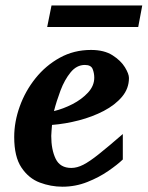

<svg xmlns="http://www.w3.org/2000/svg" viewBox="-20 -687 553 719"><path d="M462.9 -395Q462.9 -355.5 437 -324.7Q411.1 -293.9 368.7 -271.7Q326.2 -249.5 275.4 -236.3Q224.6 -223.1 174.8 -219.2Q174.3 -210 173.1 -198.2Q171.9 -186.5 171.9 -178.2Q171.9 -126.5 188.5 -92.3Q205.1 -58.1 247.1 -58.1Q268.6 -58.1 292 -70.1Q315.4 -82 350.3 -109.9Q385.3 -137.7 439.9 -185.1V-89.8Q420.4 -70.8 385.7 -46.9Q351.1 -22.9 306.9 -5.4Q262.7 12.2 213.9 12.2Q170.4 12.2 128.9 -3.4Q87.4 -19 60.3 -59.6Q33.2 -100.1 33.2 -173.8Q33.2 -231 54 -288.6Q74.7 -346.2 113 -394Q151.4 -441.9 204.1 -470.9Q256.8 -500 320.8 -500Q370.1 -500 401.4 -480Q432.6 -460 447.8 -435.1Q462.9 -410.2 462.9 -395ZM333 -396Q333 -413.1 326.9 -428.5Q320.8 -443.8 297.9 -443.8Q267.1 -443.8 244.4 -416Q221.7 -388.2 206.5 -347.9Q191.4 -307.6 182.1 -271Q216.8 -279.3 251.5 -297.1Q286.1 -314.9 309.6 -340.3Q333 -365.7 333 -396ZM512.7 -666.5 497.6 -585.9H156.7L172.9 -666.5Z"/></svg>

Font: Charis
Style: Bold Italic
Weight: 700
Italic angle: -11°
Designer: Walt Agee, Miriam Martin, Annie Olsen, Victor Gaultney, Lorna Priest, Alan Ward, Bob Hallissy, Martin Hosken, Sharon Cor
Foundry: SIL Global
Version: Version 7.000